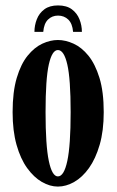

<svg xmlns="http://www.w3.org/2000/svg" viewBox="-20 -677 430 708"><path d="M193.5 11Q164 11 134.5 -6Q105 -23 80.2 -57.2Q55.5 -91.5 41 -143Q26.5 -194.5 26.5 -263.5Q26.5 -338.5 41.8 -389.8Q57 -441 82 -471.8Q107 -502.5 136.2 -516Q165.5 -529.5 193.5 -529.5Q221.5 -529.5 251.2 -516Q281 -502.5 306 -471.8Q331 -441 346.8 -389.8Q362.5 -338.5 362.5 -263.5Q362.5 -194.5 347.5 -143Q332.5 -91.5 308 -57.2Q283.5 -23 253.5 -6Q223.5 11 193.5 11ZM193.5 -26.5Q216 -26.5 228.2 -83.5Q240.5 -140.5 240.5 -263.5Q240.5 -386 228.2 -439.2Q216 -492.5 193.5 -492.5Q172 -492.5 160 -439.2Q148 -386 148 -263.5Q148 -140.5 160 -83.5Q172 -26.5 193.5 -26.5ZM194 -657Q225.5 -657 244.8 -642.8Q264 -628.5 273 -606Q282 -583.5 282 -559.5H249.5Q247 -590 231.8 -604.8Q216.5 -619.5 194 -619.5Q172 -619.5 157 -604.8Q142 -590 139.5 -559.5H107Q107 -583.5 115.8 -606Q124.5 -628.5 143.8 -642.8Q163 -657 194 -657Z"/></svg>

Font: Imbue 24pt
Style: Bold
Weight: 700
Designer: Tyler Finck
Foundry: Etcetera Type Company
Version: Version 1.102